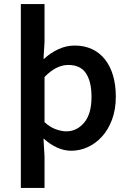

<svg xmlns="http://www.w3.org/2000/svg" viewBox="-20 -726 640 940"><path d="M82 194V-706H198V-520L193 -438H196Q228 -468 266.5 -485.5Q305 -503 346 -503Q393 -503 430.5 -485.5Q468 -468 494 -435Q520 -402 533.5 -356Q547 -310 547 -253Q547 -190 528.5 -140.5Q510 -91 479.5 -57.5Q449 -24 410 -6Q371 12 329 12Q293 12 258.5 -4Q224 -20 196 -46H193L198 40V194ZM305 -83Q356 -83 392 -125.5Q428 -168 428 -252Q428 -326 401 -367Q374 -408 314 -408Q286 -408 257 -394Q228 -380 198 -349V-128Q225 -103 253.5 -93Q282 -83 305 -83Z"/></svg>

Font: Source Code Pro Semibold
Style: Regular
Weight: 600
Monospace: yes
Designer: Paul D. Hunt, Teo Tuominen
Foundry: Adobe Systems Incorporated
Version: Version 2.030;PS 1.000;hotconv 16.6.51;makeotf.lib2.5.65220